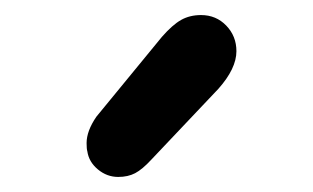

<svg xmlns="http://www.w3.org/2000/svg" viewBox="-20 -796 416 255"><path d="M96 -595Q95 -598 95 -606Q95 -622 108 -641L195 -747Q209 -763 220.5 -769.5Q232 -776 247 -776Q267 -776 280.5 -762Q294 -748 294 -728Q294 -705 270 -678L181 -584Q169 -571 159.5 -566Q150 -561 137 -561Q122 -561 110 -571Q98 -581 96 -595Z"/></svg>

Font: Mali SemiBold
Style: Regular
Weight: 600
Designer: Kitiyaporn Chalermlarp | Katatrad Aksorn Co.,Ltd.
Foundry: Cadson Demak Co.,Ltd.
Version: Version 1.000; ttfautohint (v1.6)